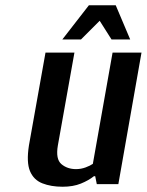

<svg xmlns="http://www.w3.org/2000/svg" viewBox="-20 -700 558 730"><path d="M218 10Q174 10 141 -3Q108 -16 94 -49.5Q80 -83 90 -147L153 -500H263L200 -147Q191 -95 213.5 -76Q236 -57 269 -57Q288 -57 305.5 -63.5Q323 -70 333 -77L408 -500H518L430 0H348L342 -30H337Q317 -14 287.5 -2Q258 10 218 10ZM217 -550 318 -680H420L475 -550H404L359 -621L288 -550Z"/></svg>

Font: Cuprum SemiBold
Style: Italic
Weight: 600
Italic angle: -10°
Version: Version 3.000